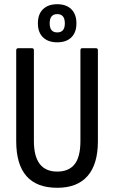

<svg xmlns="http://www.w3.org/2000/svg" viewBox="-20 -884 542 912"><path d="M252 8Q57 8 57 -214V-645Q57 -655 67 -655H132Q141 -655 141 -645V-214Q141 -69 252 -69Q307 -69 334.5 -104Q362 -139 362 -214V-645Q362 -655 370 -655H436Q445 -655 445 -645V-213Q445 -104 396 -48Q347 8 252 8ZM252 -683Q209 -683 184.5 -706.5Q160 -730 160 -773Q160 -817 184.5 -840.5Q209 -864 252 -864Q294 -864 318.5 -840.5Q343 -817 343 -773Q343 -730 319 -706.5Q295 -683 252 -683ZM252 -730Q288 -730 288 -773Q288 -817 252 -817Q216 -817 216 -773Q216 -730 252 -730Z"/></svg>

Font: Sofia Sans Condensed Medium
Style: Regular
Weight: 500
Designer: Botio Nikoltchev, Ani Petrova
Foundry: lettersoup
Version: Version 4.101; ttfautohint (v1.8.4.7-5d5b)